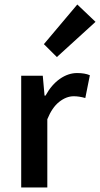

<svg xmlns="http://www.w3.org/2000/svg" viewBox="-20 -824 440 844"><path d="M73.2 0V-491.2H168L175.8 -403.8H180.2Q206.1 -451.2 242.9 -477.1Q279.8 -502.9 318.8 -502.9Q353.5 -502.9 375 -493.2L355 -393.1Q327.6 -400.9 304.2 -400.9Q271.5 -400.9 240.2 -376.2Q209 -351.6 188 -299.8V0ZM230 -573.2 172.9 -629.9 319.8 -804.2 399.9 -728Z"/></svg>

Font: Toshiba Sans Medium
Style: Regular
Weight: 500
Designer: Paul D. Hunt
Foundry: Toshiba Corporation
Version: Version 2.020;PS 2.0;hotconv 1.0.86;makeotf.lib2.5.63406